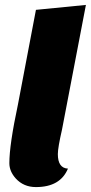

<svg xmlns="http://www.w3.org/2000/svg" viewBox="-20 -740 369 780"><path d="M256 -55Q225 20 126 20Q76 20 44 -15Q18 -44 18 -77Q18 -152 53 -316L126 -700L329 -720L232 -214Q215 -140 215 -114Q215 -57 256 -55Z"/></svg>

Font: Sansita One
Style: Regular
Weight: 400
Version: Version 1.002